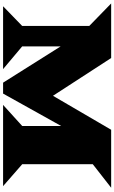

<svg xmlns="http://www.w3.org/2000/svg" viewBox="232 -972 740 1244"><g transform="rotate(90 602.0 -350.0)"><path d="M147.9 -123.5V-558.6L2.4 -700.2H356L600.6 -323.2L820.8 -700.2H1196.3L1043.9 -581.1V-124L1186 0H659.7L796.4 -124V-376.5L586.4 0H515.6L280.8 -372.6V-123.5L427.7 0H20.5Z"/></g></svg>

Font: Goblin One
Style: Regular
Weight: 400
Designer: Riccardo De Franceschi
Foundry: Sorkin Type Co.
Version: Version 1.001